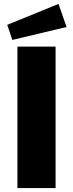

<svg xmlns="http://www.w3.org/2000/svg" viewBox="-20 -961 373 981"><path d="M279 -941 17 -834 43 -757 320 -823ZM69 -723V0H264V-723Z"/></svg>

Font: United Sans Black
Style: Regular
Weight: 900
Designer: Pablo Impallari, Rodrigo Fuenzalida (Modified by Dan O. Williams)
Version: Version 1.000;PS 001.000;hotconv 1.0.88;makeotf.lib2.5.64775